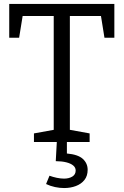

<svg xmlns="http://www.w3.org/2000/svg" viewBox="-20 -718 625 971"><path d="M151.7 0V-43.3L268 -64.3L251.7 -42.3V-651.7L269.7 -637H77.3L97.3 -654.3L76.7 -527H26.7V-698H558.3V-527H508.3L488.3 -651.7L507.7 -637H315.3L333.3 -651.7V-42.3L317.7 -64.3L433.3 -43.3V0ZM304 233Q282 233 258.3 228Q234.7 223 213 212.7L230.3 170.7Q247.3 177 267 181.2Q286.7 185.3 303.7 185.3Q328.7 185.3 345.7 175Q362.7 164.7 362.7 144.3Q362.7 129.3 350.3 119Q338 108.7 315.7 103Q293.3 97.3 262 97L267.3 0H318.3V58.3Q375 63.3 399.2 85.8Q423.3 108.3 423.3 140.7Q423.3 171.7 407 192.2Q390.7 212.7 363.7 222.8Q336.7 233 304 233Z"/></svg>

Font: Bitter Thin
Style: Regular
Weight: 100
Designer: Sol Matas, and Bitter project Authors
Foundry: Sol Matas
Version: Version 2.002